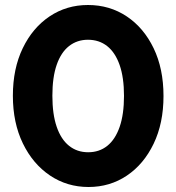

<svg xmlns="http://www.w3.org/2000/svg" viewBox="-20 -737 706 768"><path d="M334 11Q248.5 11 180 -35Q111.5 -81 71.5 -163.3Q31.5 -245.7 31.5 -354Q31.5 -462.5 71 -544.2Q110.4 -625.9 178.4 -671.5Q246.4 -717 331.9 -717Q418.5 -717 486.8 -671.5Q555 -626 594.5 -544.1Q634 -462.3 634 -352.9Q634 -244 594.5 -162Q555 -79.9 487.3 -34.5Q419.6 11 334 11ZM332.6 -128Q377 -128 409 -153.5Q441 -179 458.5 -229.2Q476 -279.5 476 -353.5Q476 -427 458.5 -477Q441 -527 408.8 -552.5Q376.5 -578 331.8 -578Q288.5 -578 256.2 -552.8Q224 -527.5 206.8 -477.8Q189.5 -428 189.5 -354.2Q189.5 -280 206.8 -229.8Q224 -179.5 256.2 -153.8Q288.5 -128 332.6 -128Z"/></svg>

Font: Outfit Thin
Style: Regular
Weight: 100
Designer: Rodrigo Fuenzalida
Foundry: fragTYPE
Version: Version 1.100;gftools[0.9.27]